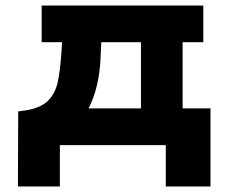

<svg xmlns="http://www.w3.org/2000/svg" viewBox="-20 -526 828 696"><path d="M743 -133V150H581V0H197V150H45L46 -122L85 -128Q133 -138 157 -164Q181 -190 189.5 -229Q198 -268 203 -340L205 -373H131V-506H717V-373H642V-133ZM491 -133V-373H347L344 -305Q342 -265 332 -219.5Q322 -174 301 -133Z"/></svg>

Font: Arvo
Style: Bold
Weight: 700
Designer: Anton Koovit (Cyrillic Expansion: Cyreal)
Foundry: Anton Koovit, Yassin Baggar
Version: Version 3.000